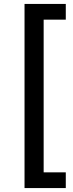

<svg xmlns="http://www.w3.org/2000/svg" viewBox="-20 -762 373 976"><path d="M104.7 -742H314.4V-662.1H201.9V114.1H314.4V194H104.7Z"/></svg>

Font: iiserrat Thin
Style: Regular
Weight: 100
Designer: Akira Ohta
Foundry: Akira Ohta
Version: Version 1.200;Glyphs 3.3.1 (3343)